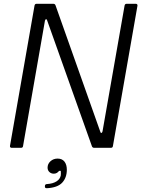

<svg xmlns="http://www.w3.org/2000/svg" viewBox="-20 -783 748 1017"><path d="M102 -9Q101 0 91 0H42Q37 0 34.5 -3Q32 -6 33 -11L163 -754Q165 -763 174 -763H262Q271 -763 274 -755L511 -86Q512 -79 517 -79Q521 -79 523 -87L640 -754Q642 -763 651 -763H699Q704 -763 706.5 -760Q709 -757 708 -752L578 -9Q577 0 567 0H479Q470 0 467 -8L230 -674Q229 -681 224 -681Q220 -681 218 -673ZM218 203V201Q219 192 229 192Q260 190 279 178Q298 166 302 146Q303 137 302 122H293Q282 137 265 137Q251 137 241.5 128Q232 119 232 105Q232 85 247.5 71Q263 57 285 57Q309 57 321.5 73Q334 89 334 116Q334 158 309.5 184.5Q285 211 228 214Q216 214 218 203Z"/></svg>

Font: Open Sauce Two Light Italic
Style: Regular
Weight: 300
Italic angle: -10°
Designer: Alfredo Marco Pradil
Foundry: Creative Sauce Fz LLC
Version: Version 1.477